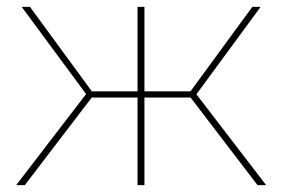

<svg xmlns="http://www.w3.org/2000/svg" viewBox="-20 -537 819 557"><path d="M727 0 526 -263 544 -271 752 0ZM27 0 235 -271 253 -263 52 0ZM235 -257 43 -517H67L253 -263ZM233 -254V-272H386V-254ZM379 0V-517H399V0ZM391 -254V-272H546V-254ZM545 -257 526 -263 712 -517H736Z"/></svg>

Font: Montserrat Alternates Thin
Style: Regular
Weight: 100
Designer: Julieta Ulanovsky
Foundry: Julieta Ulanovsky
Version: Version 9.000